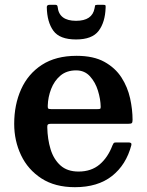

<svg xmlns="http://www.w3.org/2000/svg" viewBox="-20 -765 612 798"><path d="M39 -250Q39 -330 67.8 -394Q96.5 -458 154.2 -495.5Q212 -533 298.5 -533Q368.5 -533 413.8 -508Q459 -483 484.8 -443Q510.5 -403 520.8 -356.2Q531 -309.5 531 -266.5Q531 -256 527.5 -253.2Q524 -250.5 513.5 -250.5H191.5Q182.5 -250.5 179.2 -247.5Q176 -244.5 176.5 -236Q177.5 -186.5 190.2 -144.8Q203 -103 231.2 -77.5Q259.5 -52 306.5 -52Q359 -52 393.8 -81.2Q428.5 -110.5 447.5 -161Q450 -166.5 452.2 -169.8Q454.5 -173 462.5 -173H514.5Q528.5 -173 526 -162Q504.5 -80 445.5 -33.5Q386.5 13 291.5 13Q208.5 13 152.2 -23.5Q96 -60 67.5 -120Q39 -180 39 -250ZM192.5 -311.5H384.5Q394.5 -311.5 396.5 -313Q398.5 -314.5 398.5 -321Q398 -352.5 387.2 -387.8Q376.5 -423 354 -447.8Q331.5 -472.5 296.5 -472.5Q257 -472.5 231.2 -450.8Q205.5 -429 192.5 -395.2Q179.5 -361.5 178.5 -326Q178 -317.5 180 -314.5Q182 -311.5 192.5 -311.5ZM296 -601Q228 -601 201.8 -637.2Q175.5 -673.5 174.5 -735.5Q174.5 -745 186 -745H210.5Q218.5 -745 219.5 -737Q225 -678.5 296 -678.5Q363.5 -678.5 373 -730.5Q374.5 -737.5 375 -741.2Q375.5 -745 384.5 -745H409Q417 -745 418.2 -742.8Q419.5 -740.5 419 -733Q417 -672.5 390 -636.8Q363 -601 296 -601Z"/></svg>

Font: Besley SemiBold
Style: Regular
Weight: 600
Designer: Owen Earl
Foundry: indestructible type*
Version: Version 2.001; ttfautohint (v1.8.3)